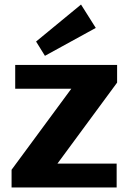

<svg xmlns="http://www.w3.org/2000/svg" viewBox="-20 -826 567 846"><path d="M31 -78 334 -489 350 -435H47V-540H496V-462L191 -48L176 -105H494V0H31ZM402 -703 178 -580 139 -643 337 -806Z"/></svg>

Font: Pathway Extreme SemiCondensed
Style: Bold
Weight: 700
Width: 4
Version: Version 1.001;gftools[0.9.26]